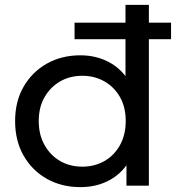

<svg xmlns="http://www.w3.org/2000/svg" viewBox="-20 -762 722 788"><path d="M310 6Q233 6 172.5 -28Q112 -62 77 -123Q42 -184 42 -265Q42 -346 77 -406.5Q112 -467 172.5 -501Q233 -535 310 -535Q377 -535 431 -505Q485 -475 517.5 -415Q550 -355 550 -265Q550 -175 518.5 -115Q487 -55 433 -24.5Q379 6 310 6ZM318 -78Q368 -78 408.5 -101Q449 -124 472.5 -166.5Q496 -209 496 -265Q496 -322 472.5 -363.5Q449 -405 408.5 -428Q368 -451 318 -451Q267 -451 227 -428Q187 -405 163 -363.5Q139 -322 139 -265Q139 -209 163 -166.5Q187 -124 227 -101Q267 -78 318 -78ZM499 0V-143L505 -266L495 -389V-742H591V0ZM286 -601V-669H682V-601Z"/></svg>

Font: Montserrat Thin Medium
Style: Regular
Weight: 500
Version: Version 9.000